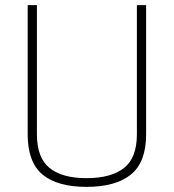

<svg xmlns="http://www.w3.org/2000/svg" viewBox="-20 -720 678 749"><path d="M124 -196Q124 -105 173 -65Q222 -25 317.5 -25Q413 -25 463.5 -64.5Q514 -104 514 -196V-700H550V-196Q550 -87 490.5 -39Q431 9 317.5 9Q204 9 146 -39Q88 -87 88 -196V-700H124Z"/></svg>

Font: Titillium Web[RUS by Daymarius]
Style: Regular
Weight: 200
Designer: Cyrillization by Daymarius
Foundry: Cyrillization by Daymarius
Version: Version 1.002 September 11, 2018